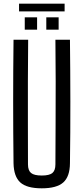

<svg xmlns="http://www.w3.org/2000/svg" viewBox="-20 -1016 454 1043"><path d="M207 7Q125.5 7 90.2 -25Q55 -57 53.5 -129Q51.5 -298 51.5 -464.5Q51.5 -631 53.5 -800H133Q132 -687.5 131.5 -574.5Q131 -461.5 131.5 -348.5Q132 -235.5 132 -123Q132 -90 148.8 -76.2Q165.5 -62.5 207 -62.5Q248 -62.5 264.5 -76.2Q281 -90 281 -123Q281.5 -235.5 282 -348.5Q282.5 -461.5 282.5 -574.5Q282.5 -687.5 281 -800H360Q362 -631 362.2 -464.5Q362.5 -298 360 -129Q359.5 -57 323.8 -25Q288 7 207 7ZM231.5 -855V-922H298.5V-855ZM114.5 -855V-922H181.5V-855ZM83.5 -996H331V-954H83.5Z"/></svg>

Font: Big Shoulders Text Thin
Style: Regular
Weight: 400
Version: Version 2.002